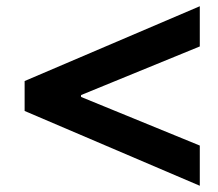

<svg xmlns="http://www.w3.org/2000/svg" viewBox="-20 -603 700 616"><path d="M621 -7 59 -247V-343L621 -583V-454L240 -298V-292L621 -136Z"/></svg>

Font: Ruda ExtraBold
Style: Regular
Weight: 800
Designer: Mariela Monsalve and Angelina Sanchez
Foundry: Mariela Monsalve and Angelina Sanchez
Version: Version 2.000